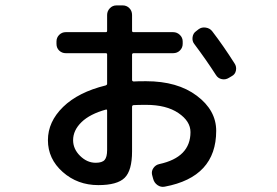

<svg xmlns="http://www.w3.org/2000/svg" viewBox="-20 -657 1040 722"><path d="M378.9 -245.1Q318.4 -228.5 286.6 -197.8Q254.9 -167 254.9 -129.9Q254.9 -96.7 281.2 -70.8Q307.6 -44.9 339.8 -44.9Q364.3 -44.9 373.5 -55.7Q382.8 -66.4 382.8 -92.8V-241.2Q382.8 -243.2 381.3 -244.6Q379.9 -246.1 378.9 -245.1ZM349.6 39.1Q271.5 39.1 215.8 -10.3Q160.2 -59.6 160.2 -129.9Q160.2 -199.2 217.3 -254.9Q274.4 -310.5 377.9 -335.9Q382.8 -337.9 382.8 -341.8V-452.1Q382.8 -457 377.9 -457H227.5Q212.9 -457 202.6 -466.8Q192.4 -476.6 192.4 -492.2V-501Q192.4 -515.6 202.6 -525.9Q212.9 -536.1 227.5 -536.1H377.9Q382.8 -536.1 382.8 -541V-600.6Q382.8 -615.2 393.1 -626Q403.3 -636.7 418 -636.7H441.4Q456.1 -636.7 466.3 -626.5Q476.6 -616.2 476.6 -600.6V-541Q476.6 -536.1 482.4 -536.1H630.9Q645.5 -536.1 656.2 -525.9Q667 -515.6 667 -501V-492.2Q667 -477.5 656.7 -467.3Q646.5 -457 630.9 -457H482.4Q477.5 -457 476.6 -452.1V-356.4Q476.6 -351.6 482.4 -350.6Q497.1 -351.6 529.3 -351.6Q647.5 -351.6 720.2 -296.9Q793 -242.2 793 -165Q793 8.8 599.6 44.9Q585 47.9 572.3 39.1Q559.6 30.3 555.7 14.6L551.8 0Q548.8 -13.7 557.1 -25.4Q565.4 -37.1 579.1 -40Q696.3 -65.4 696.3 -160.2Q696.3 -201.2 650.9 -231.9Q605.5 -262.7 529.3 -262.7Q497.1 -262.7 482.4 -261.7Q477.5 -261.7 476.6 -255.9V-87.9Q476.6 -15.6 448.7 11.7Q420.9 39.1 349.6 39.1ZM778.3 -539.1Q820.3 -484.4 862.3 -418Q870.1 -406.2 867.2 -391.6Q864.3 -377 850.6 -370.1L840.8 -364.3Q828.1 -356.4 814 -359.4Q799.8 -362.3 792 -375Q754.9 -432.6 710.9 -491.2Q702.1 -502 704.1 -517.1Q706.1 -532.2 717.8 -540L726.6 -546.9Q738.3 -555.7 753.9 -553.2Q769.5 -550.8 778.3 -539.1Z"/></svg>

Font: Rounded-L Mgen+ 1m medium
Style: Regular
Weight: 500
Designer: [Source Han Sans]
Ryoko NISHIZUKA  (kana & ideographs); Paul D. Hunt (Latin, Greek & Cyrillic); Wenlong ZHANG  (bopomofo
Version: Version 1.059.20150602